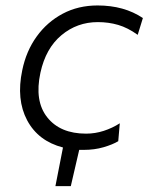

<svg xmlns="http://www.w3.org/2000/svg" viewBox="-20 -526 537 686"><path d="M178 139Q184.5 105 191.5 70Q198.5 35 205 1Q116.5 -22 77 -96.2Q37.5 -170.5 59.5 -275Q73.5 -343.5 111 -395.5Q148.5 -447.5 204 -477Q259.5 -506.5 328.5 -506.5Q423.5 -506.5 490.5 -461.5L472 -401.5Q436.5 -427 402.2 -437Q368 -447 329.5 -447Q255.5 -447 199.5 -400.2Q143.5 -353.5 124.5 -266.5Q102.5 -165 148.8 -106.8Q195 -48.5 287.5 -48.5Q320 -48.5 350.8 -58.5Q381.5 -68.5 408 -85.5L402.5 -21.5Q382.5 -9.5 350 0Q317.5 9.5 279.5 9.5Q271 9.5 263 9.5Q255.5 42 248 74.2Q240.5 106.5 233 139Z"/></svg>

Font: Commissioner Light
Style: Italic
Weight: 300
Italic angle: -12°
Designer: Kostas Bartsokas
Foundry: Kostas Bartsokas
Version: Version 1.000; ttfautohint (v1.8.3)